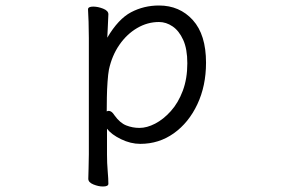

<svg xmlns="http://www.w3.org/2000/svg" viewBox="-20 -506 1040 698"><path d="M303 -368Q303 -399 302 -427Q301 -455 300 -472Q300 -482 319 -482Q336 -482 355 -474.5Q374 -467 374 -454Q374 -448 373 -432Q372 -416 371.5 -398.5Q371 -381 370 -369Q410 -437 456.5 -461.5Q503 -486 558 -486Q633 -486 681 -433Q729 -380 729 -278Q729 -194 697.5 -127Q666 -60 612 -21.5Q558 17 490 17Q455 17 420 0Q385 -17 369 -38V56Q369 87 371.5 116Q374 145 374 162Q374 172 354 172Q338 172 319.5 164.5Q301 157 301 144Q301 132 302 106.5Q303 81 303 55ZM368 -101Q372 -103 375 -103Q386 -103 396 -87Q416 -59 439 -50Q462 -41 487 -41Q514 -41 544 -56.5Q574 -72 601 -102Q628 -132 644.5 -176Q661 -220 661 -276Q661 -328 646 -361Q631 -394 607.5 -410Q584 -426 558 -426Q516 -426 478.5 -404Q441 -382 414 -343Q387 -304 376 -253Q373 -237 371 -209Q369 -181 368.5 -152Q368 -123 368 -101Z"/></svg>

Font: Moon Stars Kai T
Style: Regular
Weight: 400
Designer: GuiWonder
Version: Version 1.101